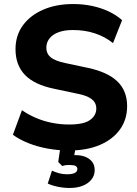

<svg xmlns="http://www.w3.org/2000/svg" viewBox="-20 -736 681 953"><path d="M323 11Q268 11 216.5 1.5Q165 -8 121 -25.5Q77 -43 44 -67L89 -189Q121 -167 158 -151Q195 -135 237 -126.5Q279 -118 323 -118Q396 -118 427 -140.5Q458 -163 458 -197Q458 -216 448.5 -230Q439 -244 417.5 -254.5Q396 -265 359 -272L246 -296Q150 -316 103.5 -364.5Q57 -413 57 -492Q57 -560 93.5 -610Q130 -660 194.5 -688Q259 -716 343 -716Q392 -716 437 -706.5Q482 -697 520 -679Q558 -661 586 -636L541 -522Q501 -554 451 -570.5Q401 -587 342 -587Q300 -587 270.5 -576Q241 -565 225.5 -545Q210 -525 210 -499Q210 -470 231 -452Q252 -434 304 -423L417 -399Q515 -378 563 -331.5Q611 -285 611 -209Q611 -143 575.5 -93.5Q540 -44 475.5 -16.5Q411 11 323 11ZM326 197Q296 197 267 191Q238 185 217 175L238 111Q255 119 273.5 124Q292 129 312 129Q338 129 351 122.5Q364 116 364 103Q364 93 355.5 88Q347 83 327 83Q318 83 309.5 83.5Q301 84 289 88L269 68L282 -20H358L345 56L308 42Q320 38 332 36Q344 34 354 34Q384 34 405 43Q426 52 438 68Q450 84 450 108Q450 135 434 155Q418 175 390.5 186Q363 197 326 197Z"/></svg>

Font: Nunito Sans 12pt ExtraBold
Style: Regular
Weight: 800
Designer: Vernon Adams
Foundry: Vernon Adams
Version: Version 3.101;gftools[0.9.27]